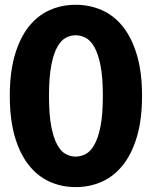

<svg xmlns="http://www.w3.org/2000/svg" viewBox="-20 -756 620 784"><path d="M560 -364.5Q560 -269 539.5 -199Q519 -129 482.8 -83Q446.5 -37 396.8 -14.5Q347 8 289 8Q231 8 181.8 -14.5Q132.5 -37 96.5 -83Q60.5 -129 40.2 -199Q20 -269 20 -364.5Q20 -460 40.2 -530Q60.5 -600 96.5 -646Q132.5 -692 181.8 -714.2Q231 -736.5 289 -736.5Q347 -736.5 396.8 -714.2Q446.5 -692 482.8 -646Q519 -600 539.5 -530Q560 -460 560 -364.5ZM400 -364.5Q400 -440 390.5 -488.2Q381 -536.5 365.2 -564Q349.5 -591.5 329.5 -601.8Q309.5 -612 289 -612Q268.5 -612 248.8 -601.8Q229 -591.5 213.8 -564Q198.5 -536.5 189.2 -488.2Q180 -440 180 -364.5Q180 -288.5 189.2 -240.5Q198.5 -192.5 213.8 -164.8Q229 -137 248.8 -126.8Q268.5 -116.5 289 -116.5Q309.5 -116.5 329.5 -126.8Q349.5 -137 365.2 -164.8Q381 -192.5 390.5 -240.5Q400 -288.5 400 -364.5Z"/></svg>

Font: Lato Black
Style: Regular
Weight: 900
Designer: Lukasz Dziedzic
Foundry: tyPoland Lukasz Dziedzic
Version: Version 2.007; 2014-02-27